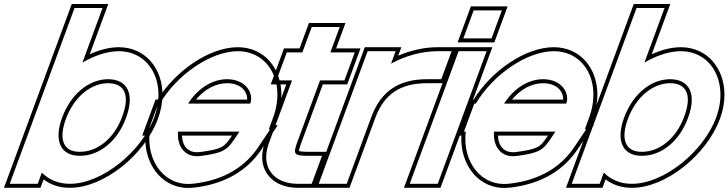

<svg xmlns="http://www.w3.org/2000/svg" viewBox="-37 -869 3642 960"><path d="M172.2 -6.1 151.6 50H11.6L37.4 -20L133.6 -281L309.9 -759L335.7 -829H475.7L449.9 -759L375.1 -556.1C435.4 -591.4 498.6 -612.6 556.1 -613C715.1 -613 797.3 -451 733.6 -281C670.6 -110 471.2 51 311.6 50C254.1 50 206.5 29 172.2 -6.1ZM273.6 -281C230.1 -163 267.8 -89 363.2 -90C459.2 -90 550.7 -162 593.6 -281C637.5 -400 600.1 -472 504.4 -473C408.4 -473 317.5 -400 273.6 -281ZM180.9 28.1C217.6 55.6 261 70 311.5 70C482.6 71.1 686.8 -96.2 752.4 -274C767.7 -315 775.2 -356 775.3 -394.7C775.6 -525.2 691.3 -633 556 -633C509 -632.7 458.6 -619.1 411.7 -597.7L504.4 -849H321.8L-17.1 70H165.5ZM292.4 -274.1C334.3 -387.6 419.3 -453 504.3 -453C520.1 -452.8 533.8 -450.4 544.8 -446.4C589 -430.3 609.4 -381.6 574.8 -287.9C534 -174.4 448.7 -110 363.1 -110C346.8 -109.8 333.4 -112.1 322.2 -116.1C278.8 -131.8 258.3 -181.6 292.4 -274.1Z M903.5 -351H1214.4C1232.5 -400 1195.1 -472 1099.4 -473C1024.8 -473 952.7 -428 903.5 -351ZM711.8 -211H702.8L728.6 -281L754.4 -351H762.2C846.8 -494.4 1015.3 -612.1 1151.1 -613C1310.1 -613 1391.7 -452 1328.6 -281L1307.2 -223H1314.2L1254 -133C1189.6 -37 1086.6 31 932.9 49C786.7 68 693.6 -63.3 711.8 -211ZM1160.2 -211H852.9C847.5 -131 892.7 -79.5 964.8 -89H965.8C1076.4 -104 1097.1 -117 1134.8 -173ZM942.8 -371C987.4 -424.5 1043.3 -453 1099.3 -453C1103 -453 1107 -452.8 1110.6 -452.5C1177 -447.1 1201.4 -402.9 1198.6 -371ZM689.9 -191C688.9 -170.4 689.6 -154.2 691.9 -136C707.6 -12.8 801 86.3 935.4 68.8C1093.8 50.3 1203 -21 1270.7 -121.9L1351.7 -243H1335.9L1347.4 -274.1C1362.6 -315.4 1369.9 -356.4 1370 -395.2C1370.2 -525.8 1286.3 -633 1151 -633C1007.8 -632.1 840 -514.1 750.9 -371H740.5L674.1 -191ZM1122.8 -191 1118.2 -184.2C1083.3 -132.3 1071.6 -123.6 964.5 -109H963.5L962.2 -108.8C959.3 -108.5 956.5 -108.2 953.8 -108C905.6 -105.4 875.5 -135.4 872.6 -191Z M1563.2 -467 1447.1 -152C1428.1 -98 1434.2 -90 1503.2 -90H1573.2L1521.6 50H1451.6C1330.6 50 1264.5 -34 1306.7 -151L1307.1 -152L1423.2 -467H1415.2H1345.2L1396.8 -607H1466.8H1474.8L1495.9 -664L1521.7 -734H1661.7L1635.9 -664L1614.8 -607H1666.8H1736.8L1685.2 -467H1615.2ZM1577.2 -447H1699.2L1765.5 -627H1643.5L1690.4 -754H1507.7L1460.9 -627H1382.9L1316.5 -447H1394.5L1287.9 -157.9C1278.6 -131.9 1274 -107.3 1273.9 -83.9C1273.8 9.7 1347.6 70 1451.6 70H1535.5L1601.9 -110H1503.2C1477.4 -110 1461.9 -112.2 1457.8 -113.8C1457.7 -117.9 1460.2 -129.1 1465.9 -145.2Z M1918.2 -550.9C1992.3 -591 2073.8 -613 2151.1 -613H2221.1L2169.4 -473H2099.4C1962.3 -473 1870 -417.6 1821 -287.5L1819 -282L1793.2 -212L1722.4 -20L1696.6 50H1556.6L1582.4 -20L1653.2 -212L1679 -282C1679.4 -283.2 1679.9 -284.5 1680.3 -285.7L1775.2 -543L1801.1 -613H1941.1ZM1954.1 -590.5 1969.8 -633H1787.1L1661.6 -292.7C1661.1 -291.3 1660.7 -290.1 1660.2 -288.9L1527.9 70H1710.5L1839.8 -280.5C1885.8 -402.9 1968.7 -453 2099.4 -453H2183.4L2249.8 -633H2151.1C2085.7 -633 2016.8 -617.5 1954.1 -590.5Z M2349.7 -677H2279.7L2331.3 -817H2401.3H2402.3H2472.3L2420.7 -677H2350.7ZM2230.2 -543 2256.1 -613H2396.1L2370.2 -543L2177.4 -20L2151.6 50H2011.6L2037.4 -20ZM2251 -657H2434.6L2501 -837H2317.3ZM2242.1 -633 1982.9 70H2165.5L2424.8 -633Z M2483.5 -351H2794.4C2812.5 -400 2775.1 -472 2679.4 -473C2604.8 -473 2532.7 -428 2483.5 -351ZM2291.8 -211H2282.8L2308.6 -281L2334.4 -351H2342.2C2426.8 -494.4 2595.3 -612.1 2731.1 -613C2890.1 -613 2971.7 -452 2908.6 -281L2887.2 -223H2894.2L2834 -133C2769.6 -37 2666.6 31 2512.9 49C2366.7 68 2273.6 -63.3 2291.8 -211ZM2740.2 -211H2432.9C2427.5 -131 2472.7 -79.5 2544.8 -89H2545.8C2656.4 -104 2677.1 -117 2714.8 -173ZM2522.8 -371C2567.4 -424.5 2623.3 -453 2679.3 -453C2683 -453 2687 -452.8 2690.6 -452.5C2757 -447.1 2781.4 -402.9 2778.6 -371ZM2269.9 -191C2268.9 -170.4 2269.6 -154.2 2271.9 -136C2287.6 -12.8 2381 86.3 2515.4 68.8C2673.8 50.3 2783 -21 2850.7 -121.9L2931.7 -243H2915.9L2927.4 -274.1C2942.6 -315.4 2949.9 -356.4 2950 -395.2C2950.2 -525.8 2866.3 -633 2731 -633C2587.8 -632.1 2420 -514.1 2330.9 -371H2320.5L2254.1 -191ZM2702.8 -191 2698.2 -184.2C2663.3 -132.3 2651.6 -123.6 2544.5 -109H2543.5L2542.2 -108.8C2539.3 -108.5 2536.5 -108.2 2533.8 -108C2485.6 -105.4 2455.5 -135.4 2452.6 -191Z M2982.2 -6.1 2961.6 50H2821.6L2847.4 -20L2943.6 -281L3119.9 -759L3145.7 -829H3285.7L3259.9 -759L3185.1 -556.1C3245.4 -591.4 3308.6 -612.6 3366.1 -613C3525.1 -613 3607.3 -451 3543.6 -281C3480.6 -110 3281.2 51 3121.6 50C3064.1 50 3016.5 29 2982.2 -6.1ZM3083.6 -281C3040.1 -163 3077.8 -89 3173.2 -90C3269.2 -90 3360.7 -162 3403.6 -281C3447.5 -400 3410.1 -472 3314.4 -473C3218.4 -473 3127.5 -400 3083.6 -281ZM2990.9 28.1C3027.6 55.6 3071 70 3121.5 70C3292.6 71.1 3496.8 -96.2 3562.4 -274C3577.7 -315 3585.2 -356 3585.3 -394.7C3585.6 -525.2 3501.3 -633 3366 -633C3319 -632.7 3268.6 -619.1 3221.7 -597.7L3314.4 -849H3131.8L2792.9 70H2975.5ZM3102.4 -274.1C3144.3 -387.6 3229.3 -453 3314.3 -453C3330.1 -452.8 3343.8 -450.4 3354.8 -446.4C3399 -430.3 3419.4 -381.6 3384.8 -287.9C3344 -174.4 3258.7 -110 3173.1 -110C3156.8 -109.8 3143.4 -112.1 3132.2 -116.1C3088.8 -131.8 3068.3 -181.6 3102.4 -274.1Z"/></svg>

Font: Nordica Plus
Style: NordicaClassicRgOblOl
Weight: 500
Version: Version 1.01